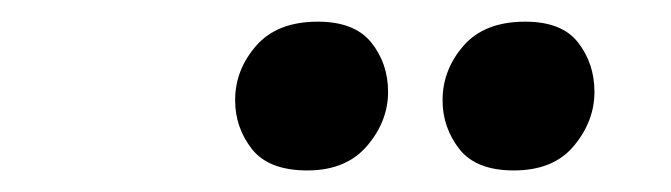

<svg xmlns="http://www.w3.org/2000/svg" viewBox="-20 -654 626 179"><path d="M266.6 -495.1Q230.5 -495.1 214.8 -515.1Q199.2 -535.2 199.2 -560.5Q199.2 -588.9 218.8 -611.3Q238.3 -633.8 276.4 -633.8Q310.5 -633.8 326.2 -614.3Q341.8 -594.7 341.8 -568.4Q341.8 -541 322.3 -518.1Q302.7 -495.1 266.6 -495.1ZM459 -495.1Q423.8 -495.1 408.2 -515.1Q392.6 -535.2 392.6 -560.5Q392.6 -588.9 412.1 -611.3Q431.6 -633.8 469.7 -633.8Q503.9 -633.8 519 -614.3Q534.2 -594.7 534.2 -568.4Q534.2 -541 515.1 -518.1Q496.1 -495.1 459 -495.1Z"/></svg>

Font: Crimson Pro ExtraBold
Style: Italic
Weight: 800
Italic angle: -12°
Designer: Jacques Le Bailly
Foundry: Baron von Fonthausen
Version: Version 1.003